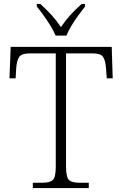

<svg xmlns="http://www.w3.org/2000/svg" viewBox="-20 -951 620 971"><path d="M146 0V-27H197Q233 -27 247.5 -41Q262 -55 262 -108V-681H130Q90 -681 77.5 -663.5Q65 -646 62 -607L59 -555H28L34 -714H545L550 -555H520L516 -607Q513 -646 501 -663.5Q489 -681 448 -681H314V-110Q314 -56 328 -41.5Q342 -27 379 -27H429V0ZM261 -771Q252 -794 235.5 -820.5Q219 -847 200.5 -873Q182 -899 166 -918V-931H184Q218 -900 242 -873.5Q266 -847 288 -814Q311 -847 334.5 -873.5Q358 -900 393 -931H410V-918Q395 -899 376 -873Q357 -847 341 -820.5Q325 -794 316 -771Z"/></svg>

Font: Noto Serif Tibetan ExtraLight
Style: Regular
Weight: 200
Designer: Monotype Design Team
Foundry: Monotype Imaging Inc.
Version: Version 2.103; ttfautohint (v1.8.4.7-5d5b)